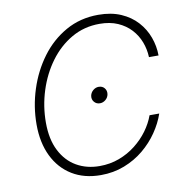

<svg xmlns="http://www.w3.org/2000/svg" viewBox="-83 -817 880 906"><g transform="rotate(-10 357.5 -363.5)"><path d="M328.6 9.8Q249 9.8 191.2 -25.6Q133.3 -61 101.8 -125.7Q70.3 -190.4 70.3 -277.8Q70.3 -363.3 96.7 -445.1Q123 -526.9 171.9 -592.8Q220.7 -658.7 290.3 -698Q359.9 -737.3 446.3 -737.3Q508.3 -737.3 554.4 -717.3Q600.6 -697.3 631.6 -663.1Q662.6 -628.9 678 -586.4Q693.4 -543.9 693.8 -499H647.9Q646.5 -536.6 633.3 -571.5Q620.1 -606.4 594.7 -634Q569.3 -661.6 532 -678Q494.6 -694.3 444.8 -694.3Q371.1 -694.3 310.5 -659.4Q250 -624.5 206.3 -565.2Q162.6 -505.9 138.9 -431.6Q115.2 -357.4 115.2 -278.8Q115.2 -199.2 143.1 -144.3Q170.9 -89.4 219.5 -61.3Q268.1 -33.2 330.1 -33.2Q380.4 -33.2 424.1 -49.6Q467.8 -65.9 503.2 -93.8Q538.6 -121.6 564 -156.2Q589.4 -190.9 603 -228.5H649.4Q634.3 -184.1 605.2 -141.6Q576.2 -99.1 534.9 -64.9Q493.7 -30.8 441.4 -10.5Q389.2 9.8 328.6 9.8ZM382.8 -324.7Q365.7 -324.7 355.2 -337.2Q344.7 -349.6 347.7 -366.7Q350.6 -381.8 362.8 -392.1Q375 -402.3 389.6 -402.3Q407.2 -402.3 417.2 -390.1Q427.2 -377.9 424.8 -361.3Q422.4 -345.7 410.2 -335.2Q397.9 -324.7 382.8 -324.7Z"/></g></svg>

Font: Inter 18pt ExtraLight
Style: Italic
Weight: 250
Italic angle: -9.3988°
Designer: Rasmus Andersson
Foundry: rsms
Version: Version 4.001;git-66647c0bb